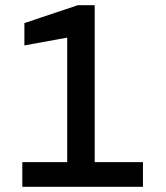

<svg xmlns="http://www.w3.org/2000/svg" viewBox="-20 -720 640 740"><path d="M66 0V-95H239V-575L74 -545V-631L280 -700H345V-95H531V0Z"/></svg>

Font: DM Mono Medium
Style: Regular
Weight: 500
Designer: Colophon Foundry
Foundry: Colophon Foundry
Version: Version 1.000; ttfautohint (v1.8.2.53-6de2)